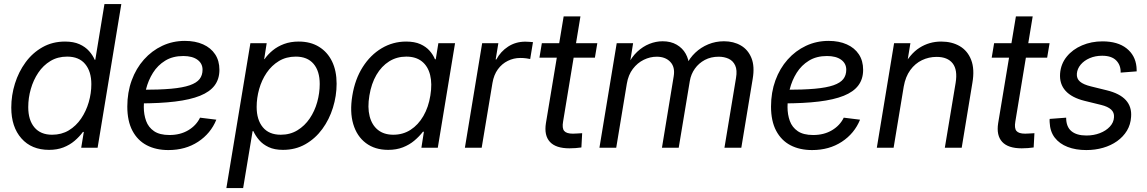

<svg xmlns="http://www.w3.org/2000/svg" viewBox="-20 -748 5808 972"><path d="M228.5 10.7Q139.6 10.7 88.4 -47.4Q37.1 -105.5 37.1 -203.1Q37.1 -265.6 55.7 -325Q74.2 -384.3 109.4 -432.4Q144.5 -480.5 195.1 -509Q245.6 -537.6 309.1 -537.6Q352.5 -537.6 382.3 -524.2Q412.1 -510.7 430.9 -489.5Q449.7 -468.3 459.5 -445.3H462.4L508.8 -727.5H594.2L474.1 0H391.1L404.3 -80.1H399.9Q381.8 -55.7 357.4 -34.9Q333 -14.2 301 -1.7Q269 10.7 228.5 10.7ZM243.7 -65.9Q291.5 -65.9 328.4 -88.1Q365.2 -110.4 390.6 -147.7Q416 -185.1 429.2 -230.5Q442.4 -275.9 442.4 -321.8Q442.4 -386.2 411.1 -423.8Q379.9 -461.4 319.8 -461.4Q272 -461.4 235.4 -439.2Q198.7 -417 173.8 -379.9Q148.9 -342.8 136 -297.6Q123 -252.4 123 -205.6Q123 -140.1 154.3 -103Q185.5 -65.9 243.7 -65.9Z M832.5 11.7Q769.5 11.7 722.9 -12.7Q676.3 -37.1 650.4 -86.2Q624.5 -135.3 624.5 -208.5Q624.5 -280.3 646.7 -341.1Q668.9 -401.9 708.7 -446.5Q748.5 -491.2 801.5 -516.1Q854.5 -541 916 -541Q968.8 -541 1008.1 -523.4Q1047.4 -505.9 1069.1 -473.1Q1090.8 -440.4 1090.8 -394.5Q1090.8 -348.1 1066.7 -315.7Q1042.5 -283.2 992.7 -263.2Q942.9 -243.2 866.5 -233.9Q790 -224.6 685.5 -224.6L697.3 -293.5Q786.6 -293.5 846.2 -298.8Q905.8 -304.2 940.7 -316.4Q975.6 -328.6 990.5 -347.9Q1005.4 -367.2 1005.4 -395Q1005.4 -426.8 979.5 -445.6Q953.6 -464.4 907.7 -464.4Q854.5 -464.4 816.4 -440.9Q778.3 -417.5 754.4 -379.4Q730.5 -341.3 719.2 -295.9Q708 -250.5 708 -206.1Q708 -168 719.7 -135.7Q731.4 -103.5 759.8 -84Q788.1 -64.5 837.9 -64.5Q892.6 -64.5 933.1 -88.6Q973.6 -112.8 992.7 -152.3L1075.2 -142.1Q1046.9 -72.3 982.9 -30.3Q918.9 11.7 832.5 11.7Z M1126 204.1 1247.6 -529.3H1330.1L1317.4 -448.7H1319.3Q1335.9 -472.7 1360.6 -492.9Q1385.3 -513.2 1418.2 -525.4Q1451.2 -537.6 1492.2 -537.6Q1551.8 -537.6 1594.7 -511.2Q1637.7 -484.9 1660.9 -437.3Q1684.1 -389.6 1684.1 -324.2Q1684.1 -262.7 1665.5 -202.9Q1647 -143.1 1611.8 -95Q1576.7 -46.9 1526.4 -18.1Q1476.1 10.7 1412.6 10.7Q1369.6 10.7 1340.1 -3.2Q1310.5 -17.1 1292 -38.8Q1273.4 -60.5 1262.7 -84H1258.8L1210.9 204.1ZM1401.4 -65.9Q1448.7 -65.9 1485.6 -88.4Q1522.5 -110.8 1547.9 -148.2Q1573.2 -185.5 1585.9 -231.2Q1598.6 -276.9 1598.6 -322.8Q1598.6 -388.2 1567.4 -424.8Q1536.1 -461.4 1477.5 -461.4Q1429.2 -461.4 1392.1 -439Q1355 -416.5 1329.8 -379.4Q1304.7 -342.3 1292 -297.1Q1279.3 -252 1279.3 -206.5Q1279.3 -141.6 1310.5 -103.8Q1341.8 -65.9 1401.4 -65.9Z M1945.3 10.7Q1877.9 10.7 1832.3 -23.7Q1786.6 -58.1 1768.3 -119.9Q1750 -181.6 1763.7 -264.2Q1777.3 -347.2 1816.2 -408.4Q1855 -469.7 1912.1 -503.7Q1969.2 -537.6 2036.1 -537.6Q2078.6 -537.6 2107.7 -524.7Q2136.7 -511.7 2154.8 -491.2Q2172.9 -470.7 2182.1 -447.8H2186L2199.2 -529.3H2283.7L2196.3 0H2113.3L2126 -81.1H2121.1Q2102.5 -57.1 2077.6 -36.1Q2052.7 -15.1 2019.8 -2.2Q1986.8 10.7 1945.3 10.7ZM1971.2 -65.9Q2020 -65.9 2058.6 -90.8Q2097.2 -115.7 2123.3 -160.6Q2149.4 -205.6 2158.7 -264.6Q2168.5 -324.2 2157.5 -368.4Q2146.5 -412.6 2116 -437Q2085.4 -461.4 2036.6 -461.4Q1988.8 -461.4 1950.2 -437.3Q1911.6 -413.1 1885.7 -368.9Q1859.9 -324.7 1850.1 -264.6Q1839.8 -204.1 1851.3 -159.4Q1862.8 -114.7 1893.3 -90.3Q1923.8 -65.9 1971.2 -65.9Z M2333.5 0 2420.9 -529.3H2502.9L2489.3 -446.8H2492.7Q2514.2 -487.3 2552.5 -512.2Q2590.8 -537.1 2639.6 -537.1Q2649.9 -537.1 2661.1 -536.1Q2672.4 -535.2 2678.2 -534.7L2664.1 -449.2Q2658.7 -450.7 2644.8 -452.6Q2630.9 -454.6 2613.8 -454.6Q2580.6 -454.6 2550.8 -439.9Q2521 -425.3 2500.5 -397.2Q2480 -369.1 2473.1 -328.1L2418.5 0Z M3003.9 -529.3 2991.7 -456.1H2710.9L2723.1 -529.3ZM2833.5 -665H2918.5L2830.6 -132.3Q2824.7 -99.1 2836.2 -85.2Q2847.7 -71.3 2880.4 -71.3Q2890.1 -71.3 2903.3 -72.3Q2916.5 -73.2 2927.2 -73.7L2923.3 -1.5Q2910.2 0.5 2894 1.7Q2877.9 2.9 2862.8 2.9Q2793.9 2.9 2763.9 -29.8Q2733.9 -62.5 2743.7 -124.5Z M3014.6 0 3102.1 -529.3H3185.1L3167 -416L3157.7 -418.5Q3177.7 -459.5 3206.1 -486.1Q3234.4 -512.7 3267.6 -525.9Q3300.8 -539.1 3334.5 -539.1Q3376 -539.1 3405.8 -521.7Q3435.5 -504.4 3451.4 -475.8Q3467.3 -447.3 3468.8 -413.1L3454.6 -418.5Q3471.2 -454.1 3499.8 -481.2Q3528.3 -508.3 3565.7 -523.7Q3603 -539.1 3645 -539.1Q3693.8 -539.1 3730.5 -517.8Q3767.1 -496.6 3784.2 -454.3Q3801.3 -412.1 3790.5 -348.6L3732.9 0H3647.5L3706.1 -353.5Q3712.9 -393.1 3701.9 -416.7Q3690.9 -440.4 3668.5 -450.7Q3646 -460.9 3618.2 -460.9Q3579.1 -460.9 3548.3 -444.6Q3517.6 -428.2 3497.8 -400.4Q3478 -372.6 3472.2 -337.9L3416 0H3331.1L3390.6 -361.8Q3398.4 -408.2 3373.5 -434.6Q3348.6 -460.9 3304.7 -460.9Q3271 -460.9 3239 -445.3Q3207 -429.7 3183.8 -399.2Q3160.6 -368.7 3153.3 -324.2L3099.6 0Z M4091.3 11.7Q4028.3 11.7 3981.7 -12.7Q3935.1 -37.1 3909.2 -86.2Q3883.3 -135.3 3883.3 -208.5Q3883.3 -280.3 3905.5 -341.1Q3927.7 -401.9 3967.5 -446.5Q4007.3 -491.2 4060.3 -516.1Q4113.3 -541 4174.8 -541Q4227.5 -541 4266.8 -523.4Q4306.2 -505.9 4327.9 -473.1Q4349.6 -440.4 4349.6 -394.5Q4349.6 -348.1 4325.4 -315.7Q4301.3 -283.2 4251.5 -263.2Q4201.7 -243.2 4125.2 -233.9Q4048.8 -224.6 3944.3 -224.6L3956.1 -293.5Q4045.4 -293.5 4105 -298.8Q4164.6 -304.2 4199.5 -316.4Q4234.4 -328.6 4249.3 -347.9Q4264.2 -367.2 4264.2 -395Q4264.2 -426.8 4238.3 -445.6Q4212.4 -464.4 4166.5 -464.4Q4113.3 -464.4 4075.2 -440.9Q4037.1 -417.5 4013.2 -379.4Q3989.3 -341.3 3978 -295.9Q3966.8 -250.5 3966.8 -206.1Q3966.8 -168 3978.5 -135.7Q3990.2 -103.5 4018.6 -84Q4046.9 -64.5 4096.7 -64.5Q4151.4 -64.5 4191.9 -88.6Q4232.4 -112.8 4251.5 -152.3L4334 -142.1Q4305.7 -72.3 4241.7 -30.3Q4177.7 11.7 4091.3 11.7Z M4555.2 -310.1 4503.9 0H4418.9L4506.3 -529.3H4588.9L4567.9 -400.9L4548.8 -403.3Q4585.9 -475.1 4635.3 -506.3Q4684.6 -537.6 4744.6 -537.6Q4799.3 -537.6 4839.1 -514.2Q4878.9 -490.7 4896.7 -444.3Q4914.6 -397.9 4902.8 -329.1L4848.6 0H4763.2L4817.9 -328.6Q4828.6 -394 4803 -427Q4777.3 -460 4721.7 -460Q4682.1 -460 4647.5 -443.4Q4612.8 -426.8 4588.4 -393.3Q4564 -359.9 4555.2 -310.1Z M5293.5 -529.3 5281.2 -456.1H5000.5L5012.7 -529.3ZM5123 -665H5208L5120.1 -132.3Q5114.3 -99.1 5125.7 -85.2Q5137.2 -71.3 5169.9 -71.3Q5179.7 -71.3 5192.9 -72.3Q5206.1 -73.2 5216.8 -73.7L5212.9 -1.5Q5199.7 0.5 5183.6 1.7Q5167.5 2.9 5152.3 2.9Q5083.5 2.9 5053.5 -29.8Q5023.4 -62.5 5033.2 -124.5Z M5479.5 11.7Q5425.8 11.7 5384.8 -4.2Q5343.8 -20 5319.8 -51Q5295.9 -82 5293.9 -128.4Q5293.5 -132.8 5293.5 -137Q5293.5 -141.1 5293.9 -146L5377.4 -152.3Q5377.4 -106.4 5403.8 -84.2Q5430.2 -62 5480 -62Q5517.1 -62 5548.1 -74Q5579.1 -85.9 5598.6 -106.9Q5618.2 -127.9 5619.6 -154.3Q5621.6 -178.2 5605 -193.4Q5588.4 -208.5 5554.7 -216.8L5471.2 -237.3Q5405.8 -253.4 5374.3 -288.3Q5342.8 -323.2 5346.7 -376Q5350.6 -424.8 5380.4 -461.4Q5410.2 -498 5457.8 -518.3Q5505.4 -538.6 5561 -538.6Q5638.2 -538.6 5682.9 -503.4Q5727.5 -468.3 5733.4 -409.7Q5733.9 -403.8 5734.1 -398.4Q5734.4 -393.1 5734.4 -386.7L5653.3 -380.4Q5654.3 -418 5630.9 -441.9Q5607.4 -465.8 5559.6 -465.8Q5524.9 -465.8 5496.6 -453.6Q5468.3 -441.4 5450.9 -420.7Q5433.6 -399.9 5431.6 -375Q5429.7 -350.1 5447.3 -335Q5464.8 -319.8 5503.4 -310.5L5582.5 -291Q5648.9 -274.9 5679.7 -241Q5710.4 -207 5706.1 -155.8Q5703.6 -117.2 5685.1 -86.4Q5666.5 -55.7 5635.3 -33.4Q5604 -11.2 5564.2 0.2Q5524.4 11.7 5479.5 11.7Z"/></svg>

Font: Inter 24pt
Style: Italic
Weight: 400
Italic angle: -9.3988°
Designer: Rasmus Andersson
Foundry: rsms
Version: Version 4.001;git-66647c0bb